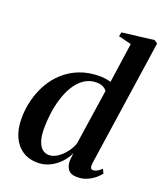

<svg xmlns="http://www.w3.org/2000/svg" viewBox="-150 -915 867 1023"><g transform="rotate(20 283.5 -403.0)"><path d="M461.5 -88.5Q459.5 -70.5 462.8 -61.8Q466 -53 476.5 -53Q486.5 -53 498 -59Q509.5 -65 524 -78.5L535.5 -55Q526 -42 508 -26.8Q490 -11.5 465 -0.5Q440 10.5 408.5 10.5Q371.5 10.5 356.8 -10.8Q342 -32 343.5 -64L348 -103.5Q336 -75 312 -48.8Q288 -22.5 255.2 -6Q222.5 10.5 183.5 10.5Q135.5 10.5 99.8 -12.8Q64 -36 44.2 -79.5Q24.5 -123 24.5 -183.5Q24.5 -235.5 37.2 -286.8Q50 -338 75.2 -383Q100.5 -428 138.5 -462.5Q176.5 -497 227 -516.8Q277.5 -536.5 341 -536.5Q357.5 -536.5 374 -534Q390.5 -531.5 403.5 -527.5L436 -753.5L363 -771.5L368 -795L548 -817L567 -804.5ZM395 -472.5Q388.5 -483 373.2 -491Q358 -499 336.5 -499Q297 -499 266.8 -478.5Q236.5 -458 215.2 -424Q194 -390 180.8 -347.8Q167.5 -305.5 161.5 -260.8Q155.5 -216 155.5 -175.5Q155.5 -131 164.8 -103Q174 -75 190.2 -61.8Q206.5 -48.5 227 -48.5Q251.5 -48.5 275.8 -64.5Q300 -80.5 319.5 -105.8Q339 -131 348 -158.5Z"/></g></svg>

Font: Merriweather 96pt SemiBold
Style: Italic
Weight: 600
Italic angle: -7.8°
Version: Version 2.101